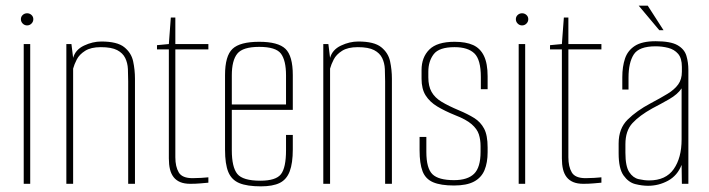

<svg xmlns="http://www.w3.org/2000/svg" viewBox="-20 -651 2512 680"><path d="M64 0V-495H87V0ZM76 -561Q67 -561 60.5 -567.5Q54 -574 54 -583Q54 -592 60.5 -598Q67 -604 76 -604Q85 -604 91.5 -598Q98 -592 98 -583Q98 -574 91.5 -567.5Q85 -561 76 -561Z M215 0V-495H233L239 -446Q247 -475 277.5 -489.5Q308 -504 339 -504Q395 -504 420 -484Q445 -464 451.5 -434Q458 -404 458 -372V0H434V-363Q434 -385 433 -406.5Q432 -428 423.5 -445.5Q415 -463 395 -473.5Q375 -484 337 -484Q302 -484 281.5 -471Q261 -458 252 -440.5Q243 -423 239 -408V0Z M654 0Q633 0 618.5 -6Q604 -12 595 -23.5Q586 -35 582 -51.5Q578 -68 578 -90V-476H536V-491L578 -495L585 -589H601V-495H718V-476H601V-94Q601 -61 613 -40.5Q625 -20 662 -20Q677 -20 692.5 -21Q708 -22 718 -23V-4Q707 -3 690 -1.5Q673 0 654 0Z M904 9Q855 9 827.5 -2.5Q800 -14 788.5 -42Q777 -70 777 -121V-385Q777 -453 803.5 -478Q830 -503 898 -503Q965 -503 991 -478Q1017 -453 1017 -385V-262H801V-119Q801 -59 820.5 -35Q840 -11 902 -11Q957 -11 975 -34Q993 -57 993 -119V-173H1017V-122Q1017 -73 1006 -44Q995 -15 970.5 -3Q946 9 904 9ZM801 -281H993V-384Q993 -437 975 -461Q957 -485 898 -485Q840 -485 820.5 -461Q801 -437 801 -384Z M1125 0V-495H1143L1149 -446Q1157 -475 1187.5 -489.5Q1218 -504 1249 -504Q1305 -504 1330 -484Q1355 -464 1361.5 -434Q1368 -404 1368 -372V0H1344V-363Q1344 -385 1343 -406.5Q1342 -428 1333.5 -445.5Q1325 -463 1305 -473.5Q1285 -484 1247 -484Q1212 -484 1191.5 -471Q1171 -458 1162 -440.5Q1153 -423 1149 -408V0Z M1588 6Q1541 6 1514 -5.5Q1487 -17 1476.5 -44.5Q1466 -72 1466 -119V-166H1490V-113Q1490 -55 1511.5 -34Q1533 -13 1588 -13Q1636 -13 1659 -35.5Q1682 -58 1682 -113V-134Q1682 -156 1676 -175Q1670 -194 1650.5 -211Q1631 -228 1592 -243Q1555 -258 1528.5 -274Q1502 -290 1487.5 -313Q1473 -336 1473 -372V-403Q1473 -448 1500.5 -475.5Q1528 -503 1590 -503Q1630 -503 1655.5 -491.5Q1681 -480 1694 -453Q1707 -426 1707 -381V-335H1683V-378Q1683 -440 1660 -462Q1637 -484 1590 -484Q1535 -484 1516 -459Q1497 -434 1497 -397V-377Q1497 -346 1508.5 -325.5Q1520 -305 1544 -290.5Q1568 -276 1606 -260Q1637 -247 1659.5 -233Q1682 -219 1694.5 -195.5Q1707 -172 1707 -129V-112Q1707 -75 1696 -48.5Q1685 -22 1659 -8Q1633 6 1588 6Z M1817 0V-495H1840V0ZM1829 -561Q1820 -561 1813.5 -567.5Q1807 -574 1807 -583Q1807 -592 1813.5 -598Q1820 -604 1829 -604Q1838 -604 1844.5 -598Q1851 -592 1851 -583Q1851 -574 1844.5 -567.5Q1838 -561 1829 -561Z M2046 0Q2025 0 2010.5 -6Q1996 -12 1987 -23.5Q1978 -35 1974 -51.5Q1970 -68 1970 -90V-476H1928V-491L1970 -495L1977 -589H1993V-495H2110V-476H1993V-94Q1993 -61 2005 -40.5Q2017 -20 2054 -20Q2069 -20 2084.5 -21Q2100 -22 2110 -23V-4Q2099 -3 2082 -1.5Q2065 0 2046 0Z M2275 7Q2254 7 2230 1Q2206 -5 2188.5 -29.5Q2171 -54 2171 -108V-143Q2171 -196 2203 -227.5Q2235 -259 2284 -285Q2320 -304 2344.5 -319Q2369 -334 2382 -352Q2395 -370 2395 -397V-414Q2395 -445 2381.5 -460.5Q2368 -476 2346.5 -481.5Q2325 -487 2302 -487Q2243 -487 2224.5 -458Q2206 -429 2206 -376V-334H2184V-378Q2184 -415 2193.5 -443.5Q2203 -472 2228.5 -488.5Q2254 -505 2302 -505Q2355 -505 2379.5 -491Q2404 -477 2411 -453.5Q2418 -430 2418 -403V0H2395L2394 -67Q2379 -29 2346 -11Q2313 7 2275 7ZM2279 -12Q2338 -12 2366 -52Q2394 -92 2394 -157V-338Q2380 -317 2350.5 -300Q2321 -283 2290 -267Q2245 -242 2220 -215Q2195 -188 2195 -140V-110Q2195 -62 2208.5 -41.5Q2222 -21 2242 -16.5Q2262 -12 2279 -12ZM2315 -544 2242 -631H2274L2330 -544Z"/></svg>

Font: Alumni Sans Thin
Style: Regular
Weight: 100
Designer: Robert E. Leuschke
Foundry: Robert E. Leuschke
Version: Version 1.018